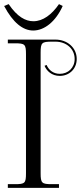

<svg xmlns="http://www.w3.org/2000/svg" viewBox="-20 -911 392 931"><path d="M0 -882C43 -801 91 -763 141 -763C195 -763 250 -806 284 -882L266 -891C231 -840 188 -808 142 -808C104 -808 64 -829 22 -891ZM249 -719H18V-701H53C101 -701 106 -696 106 -648V-71C106 -23 101 -18 53 -18H18V0H266V-18H231C183 -18 177 -23 177 -71V-656C177 -704 183 -709 231 -709H249C302 -709 342 -674 342 -625C342 -582 310 -553 270 -553C236 -553 215 -574 206 -596L196 -592C206 -567 231 -543 270 -543C315 -543 352 -576 352 -625C352 -680 306 -719 249 -719Z"/></svg>

Font: FoglihtenNo04
Style: Regular
Weight: 500
Designer: gluk (gluksza@wp.pl)
Foundry: gluk (gluksza@wp.pl)
Version: Version 0.70